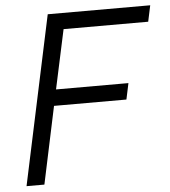

<svg xmlns="http://www.w3.org/2000/svg" viewBox="-51 -736 693 782"><g transform="rotate(-5 296.0 -345.0)"><path d="M232 -624 180 -382H476L462 -316H166L99 0H26L173 -690H592L578 -624Z"/></g></svg>

Font: D-DIN
Style: DIN-Italic
Weight: 400
Italic angle: -12°
Designer: Charles Nix
Foundry: Datto Inc.
Version: Version 1.00